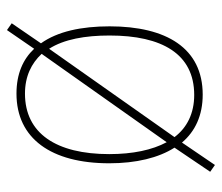

<svg xmlns="http://www.w3.org/2000/svg" viewBox="-64 -542 652 565"><g transform="rotate(-90 262.5 -260.0)"><path d="M467 -264C467 -347 452 -417 417 -466L476 -552L456 -566L401 -486C370 -519 327 -538 269 -538C137 -538 64 -436 64 -265C64 -186 80 -120 110 -73L39 32L59 46L125 -51C158 -12 205 10 266 10C403 10 467 -97 467 -264ZM91 -265C91 -421 152 -513 269 -513C320 -513 358 -494 386 -464L126 -96C103 -139 91 -196 91 -265ZM440 -264C440 -110 386 -15 265 -15C211 -15 169 -36 141 -73L401 -442C429 -398 440 -336 440 -264Z"/></g></svg>

Font: Noto Sans Arabic SemCond Thin
Style: Regular
Weight: 100
Width: 4
Designer: Monotype Design Team, Nadine Chahine, Nizar Qandah and Khaled Hosny
Foundry: Monotype Imaging Inc.
Version: Version 2.012